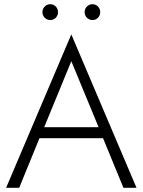

<svg xmlns="http://www.w3.org/2000/svg" viewBox="-20 -890 676 910"><path d="M139 -235H499L481 -287H157ZM318 -600 456 -266 461 -253 565 0H627L318 -727L9 0H71L176 -257L182 -269ZM381 -832Q381 -817 392 -806Q403 -795 418 -795Q434 -795 444.5 -806Q455 -817 455 -832Q455 -848 444.5 -859Q434 -870 418 -870Q403 -870 392 -859Q381 -848 381 -832ZM181 -832Q181 -817 192 -806Q203 -795 218 -795Q234 -795 244.5 -806Q255 -817 255 -832Q255 -848 244.5 -859Q234 -870 218 -870Q203 -870 192 -859Q181 -848 181 -832Z"/></svg>

Font: Jost Light
Style: Regular
Weight: 300
Version: Version 3.710